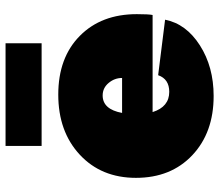

<svg xmlns="http://www.w3.org/2000/svg" viewBox="-69 -701 790 692"><g transform="rotate(-90 326.0 -355.0)"><path d="M341 -140Q387 -140 401 -180L601 -155Q586 -79 508.5 -29.5Q431 20 326 20Q194 20 112.5 -57Q31 -134 31 -260Q31 -385 114.5 -462.5Q198 -540 331 -540Q464 -540 542.5 -462.5Q621 -385 621 -257Q621 -214 618 -200H268Q287 -140 341 -140ZM265 -310H391Q391 -337 373 -358.5Q355 -380 328 -380Q278 -380 265 -310ZM516 -730V-600H146V-730Z"/></g></svg>

Font: Metropolitano Black
Style: Regular
Weight: 900
Designer: Fonts by Alex Slobzheninov & Chris M. Simpson / Changes by Cristiano Sobral
Foundry: Fonts by Alex Slobzheninov & Chris M. Simpson / Changes by Cristiano Sobral
Version: Version 1.00;August 30, 2020;FontCreator 13.0.0.2681 64-bit